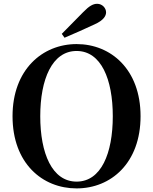

<svg xmlns="http://www.w3.org/2000/svg" viewBox="-20 -997 825 1035"><path d="M313 -814.5 327.9 -793.6C382.1 -816.4 436.3 -840.9 490.3 -865.9C538.8 -887.7 551.8 -911.6 551.8 -930.5C551.8 -953.6 531.5 -976.5 503.8 -976.5C481.8 -976.5 461.2 -965.1 429 -932.2C393.1 -896.4 352.9 -855.1 313 -814.5ZM392.9 18.6C578.1 18.6 737.7 -118.1 737.7 -370.5C737.7 -623.3 577.4 -759.4 392.9 -759.4C208.6 -759.4 47.6 -621.5 47.6 -370.5C47.6 -116.5 208.6 18.6 392.9 18.6ZM392.9 -18C260.6 -18 197 -170.4 197 -370.5C197 -569.1 260.6 -722.2 392.9 -722.2C525.4 -722.2 588 -569.1 588 -370.5C588 -170.4 525.4 -18 392.9 -18Z"/></svg>

Font: Source Han Serif CN VF
Style: Regular
Weight: 250
Designer: Ryoko NISHIZUKA 西塚涼子 (kana & ideographs); Frank Grießhammer (Latin, Greek & Cyrillic); Wenlong ZHANG 张文龙 (bopomofo); San
Foundry: Adobe
Version: Version 2.002;hotconv 1.1.0;makeotfexe 2.6.0